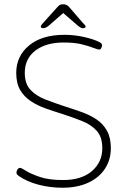

<svg xmlns="http://www.w3.org/2000/svg" viewBox="-20 -874 590 899"><path d="M272 5Q215 5 161 -9Q107 -23 68 -50Q57 -58 57 -65Q57 -73 62 -80.5Q67 -88 74 -88Q80 -88 102 -74Q124 -60 166.5 -45.5Q209 -31 275 -31Q362 -31 410.5 -73Q459 -115 459 -180Q459 -233 432.5 -262Q406 -291 362.5 -308Q319 -325 270 -341Q231 -353 193 -366.5Q155 -380 124 -400.5Q93 -421 74.5 -452.5Q56 -484 56 -533Q56 -611 116 -661Q176 -711 282 -711Q330 -711 377 -700Q424 -689 449 -675Q458 -669 458 -661Q458 -658 454.5 -650Q451 -642 446 -642Q437 -642 417 -650Q397 -658 363 -666.5Q329 -675 278 -675Q195 -675 145.5 -637Q96 -599 96 -533Q96 -482 122.5 -453.5Q149 -425 193 -408Q237 -391 289 -374Q327 -362 364.5 -348.5Q402 -335 432.5 -314.5Q463 -294 481 -261.5Q499 -229 499 -180Q499 -126 471.5 -84Q444 -42 393 -18.5Q342 5 272 5ZM184 -742Q171 -742 171 -749Q171 -754 175.5 -759Q180 -764 185 -770L248 -840Q256 -849 261.5 -851.5Q267 -854 276 -854Q292 -854 303 -842L366 -769Q371 -764 376 -758.5Q381 -753 381 -749Q381 -745 376.5 -743.5Q372 -742 367 -742Q358 -742 341 -757L276 -813L212 -757Q195 -742 184 -742Z"/></svg>

Font: Asap Semi Expanded Thin
Style: Regular
Weight: 100
Width: 6
Designer: Pablo Cosgaya
Foundry: Omnibus-Type
Version: Version 3.001; ttfautohint (v1.8.4.7-5d5b)